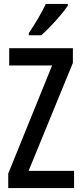

<svg xmlns="http://www.w3.org/2000/svg" viewBox="-20 -960 416 980"><path d="M358 0H22V-74L246 -626H27V-714H352V-639L126 -88H358ZM326 -931Q313 -911 289 -882.5Q265 -854 238.5 -826.5Q212 -799 191 -780H127V-791Q181 -871 214 -940H326Z"/></svg>

Font: Noto Sans Gurmukhi ExtraCondensed Medium
Style: Regular
Weight: 500
Width: 2
Designer: Jelle Bosma - Monotype Design Team
Foundry: Monotype Imaging Inc.
Version: Version 2.004; ttfautohint (v1.8.4.7-5d5b)